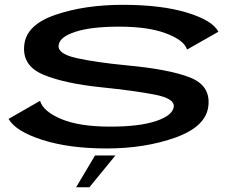

<svg xmlns="http://www.w3.org/2000/svg" viewBox="-20 -611 1003 796"><path d="M422.5 4.5Q581.5 4.5 708.5 -41.2Q835.5 -87 844 -173Q853 -257 766 -290.5Q679 -324 506 -340Q377 -352.5 298.2 -370Q219.5 -387.5 223 -422Q225.5 -457 291.2 -478.8Q357 -500.5 474 -500.5Q595.5 -500.5 669.5 -472.2Q743.5 -444 755.5 -405.5L885.5 -479.5Q861 -526.5 754.8 -558.8Q648.5 -591 489.5 -591Q330.5 -591 209.5 -549.5Q88.5 -508 80.5 -423.5Q71.5 -339 158.5 -302Q245.5 -265 401.5 -249Q537 -235 620.2 -219Q703.5 -203 700.5 -169.5Q697 -133 628 -109.5Q559 -86 437 -86Q309 -86 234 -117.5Q159 -149 146 -193L15.5 -118Q45 -66.5 155.8 -31Q266.5 4.5 422.5 4.5ZM295.5 165.5H350.5L458.5 33.5H374Z"/></svg>

Font: Anybody ExtraExpanded Medium
Style: Italic
Weight: 500
Width: 8
Italic angle: -10°
Version: Version 1.113;gftools[0.9.25]